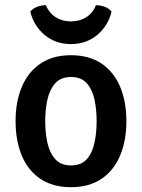

<svg xmlns="http://www.w3.org/2000/svg" viewBox="-20 -726 560 758"><path d="M479 -247.5Q479 -170.5 454 -111.5Q429 -52.5 380.5 -19.8Q332 13 260 13Q188 13 139 -20.2Q90 -53.5 65.8 -112.2Q41.5 -171 41.5 -247.5Q41.5 -324.5 66.2 -383.2Q91 -442 139.8 -475Q188.5 -508 260 -508Q332.5 -508 381.2 -474.8Q430 -441.5 454.5 -383Q479 -324.5 479 -247.5ZM158.5 -247.5Q158.5 -202 167.2 -162.2Q176 -122.5 198 -97.8Q220 -73 260.5 -73Q301 -73 322.8 -97.8Q344.5 -122.5 353 -162.2Q361.5 -202 361.5 -247.5Q361.5 -293 353 -332.8Q344.5 -372.5 322.8 -397.2Q301 -422 260.5 -422Q220 -422 198 -397.2Q176 -372.5 167.2 -332.8Q158.5 -293 158.5 -247.5ZM420.5 -680Q406.5 -623.5 363.5 -587.8Q320.5 -552 260 -552Q199.5 -552 156.5 -587.8Q113.5 -623.5 99.5 -680Q109 -692.5 126.2 -699Q143.5 -705.5 161 -705.5Q173.5 -675 199.5 -658.2Q225.5 -641.5 260 -641.5Q294.5 -641.5 320.8 -658.2Q347 -675 358.5 -705.5Q376.5 -705.5 393.8 -699Q411 -692.5 420.5 -680Z"/></svg>

Font: Signika Light Medium
Style: Regular
Weight: 500
Version: Version 2.003;gftools[0.9.32]